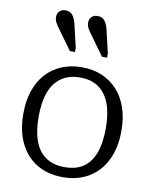

<svg xmlns="http://www.w3.org/2000/svg" viewBox="-90 -881 769 960"><g transform="rotate(10 294.5 -401.0)"><path d="M382 -756 410 -637V-616H384L313 -714Q300 -731 293 -744.5Q286 -758 286 -773Q286 -791 297.5 -802Q309 -813 328 -813Q350 -813 362.5 -798.5Q375 -784 382 -756ZM219 -756 247 -637V-616H221L150 -714Q137 -731 130 -744.5Q123 -758 123 -773Q123 -791 134.5 -802Q146 -813 165 -813Q187 -813 199.5 -798.5Q212 -784 219 -756ZM544 -268Q544 -181 513 -118.5Q482 -56 426 -22.5Q370 11 295 11Q219 11 163 -22.5Q107 -56 76.5 -118.5Q46 -181 46 -268Q46 -333 63.5 -384.5Q81 -436 113.5 -472Q146 -508 192 -527.5Q238 -547 295 -547Q352 -547 397.5 -527.5Q443 -508 476 -472Q509 -436 526.5 -384Q544 -332 544 -268ZM124 -268Q124 -192 143 -141.5Q162 -91 200.5 -65.5Q239 -40 295 -40Q352 -40 389.5 -65Q427 -90 446 -141Q465 -192 465 -268Q465 -341 446 -391.5Q427 -442 389.5 -468.5Q352 -495 295 -495Q239 -495 200.5 -468.5Q162 -442 143 -391.5Q124 -341 124 -268Z"/></g></svg>

Font: Roboto Serif SemiCondensed Light
Style: Regular
Weight: 300
Width: 4
Designer: Greg Gazdowicz
Foundry: Commercial Type
Version: Version 1.007